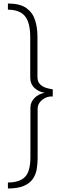

<svg xmlns="http://www.w3.org/2000/svg" viewBox="-20 -862 346 1092"><path d="M25 210V176Q90 176 121.5 145Q153 114 153 31V-249Q153 -282 177 -305.5Q201 -329 235 -334Q201 -339 176.5 -361.5Q152 -384 152 -422V-648Q152 -708 138 -742.5Q124 -777 95.5 -792Q67 -807 25 -807V-842Q94 -842 130 -816Q166 -790 179.5 -747.5Q193 -705 193 -656V-425Q193 -397 208 -382.5Q223 -368 243.5 -362Q264 -356 280 -354V-313Q260 -315 240.5 -306.5Q221 -298 207.5 -281.5Q194 -265 194 -242V38Q194 69 189 99.5Q184 130 167 155Q150 180 116 195Q82 210 25 210Z"/></svg>

Font: Exo Thin ExtraLight
Style: Regular
Weight: 250
Version: Version 2.000